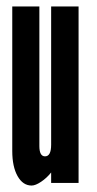

<svg xmlns="http://www.w3.org/2000/svg" viewBox="-20 -567 300 595"><path d="M78 8Q90 8 107.5 -3.8Q125 -15.5 138.5 -32.5V0H223.5V-547H138.5V-118.5Q138.5 -82.5 119.5 -82.5Q102 -82.5 102 -114.5V-547H18V-99Q18 -50.5 34.5 -21.2Q51 8 78 8Z"/></svg>

Font: League Gothic SemiCondensed
Style: Regular
Weight: 400
Width: 4
Designer: The League of Moveable Type
Version: Version 1.600; ttfautohint (v1.8.3)